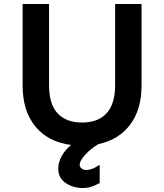

<svg xmlns="http://www.w3.org/2000/svg" viewBox="-20 -716 820 959"><path d="M687 -696V-288Q687 -170 630.5 -94Q574 -18 471 4Q434 26 406 56.5Q378 87 378 107Q378 118 387.5 125.5Q397 133 411 133Q440 133 474 109H478V198Q454 211 435.5 217Q417 223 393 223Q345 223 308 198Q271 173 271 126Q271 94 288.5 63Q306 32 335 8Q220 -7 156.5 -84.5Q93 -162 93 -288V-696H225V-291Q225 -195 268 -149.5Q311 -104 390 -104Q470 -104 512.5 -150.5Q555 -197 555 -291V-696Z"/></svg>

Font: AmikoBold
Style: Bold
Weight: 700
Designer: Pablo Impallari, Rodrigo Fuenzalida, Andres Torresi
Foundry: Impallari Type
Version: Version 1.000; ttfautohint (v1.3)